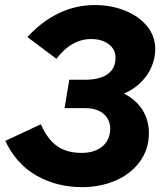

<svg xmlns="http://www.w3.org/2000/svg" viewBox="-20 -733 667 767"><path d="M1.2 -170.2 143.2 -236.6Q169.2 -177 207.9 -149.6Q246.6 -122.2 306.2 -122.2Q341.2 -122.2 366.9 -134.1Q392.6 -146 406.5 -168Q420.4 -190 420.4 -219Q420.4 -242.2 408.7 -261.1Q397 -280 374.4 -290.5Q351.8 -301 320 -301H237.8L256.8 -414.4L319.8 -414.4Q356.8 -414.4 384.3 -423.9Q411.8 -433.4 426.7 -453Q441.6 -472.6 441.6 -502.2Q441.6 -535.8 414.5 -556.4Q387.4 -577 343.8 -577Q304 -577 269.3 -556.9Q234.6 -536.8 205.2 -498.2L89.4 -585Q146 -646.8 214.1 -679.8Q282.2 -712.8 359.8 -712.8Q424.4 -712.8 479.5 -690.6Q534.6 -668.4 567.4 -628.5Q600.2 -588.6 600.2 -536.6Q600.2 -501.4 584.8 -464.8Q569.4 -428.2 535.6 -397.3Q501.8 -366.4 449.8 -350L452.2 -369.2Q511.4 -346.6 543.1 -302.8Q574.8 -259 574.8 -201.6Q574.8 -136 538.3 -86.7Q501.8 -37.4 441 -11.4Q380.2 14.6 307.4 14.6Q208 14.6 126.8 -30.9Q45.6 -76.4 1.2 -170.2Z"/></svg>

Font: Fixel Italic Variable 20240409 Display Thin
Style: Italic
Weight: 100
Italic angle: -10°
Designer: AlfaBravo + MacPaw
Foundry: Kyrylo Tkachov, Marchela Mozhyna, Serhii Makarenko, Maria Weinstein, Zakhar Kryvoshyya
Version: Version 1.211;Glyphs 3.2 (3225)